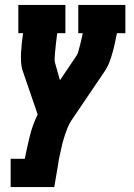

<svg xmlns="http://www.w3.org/2000/svg" viewBox="-20 -550 540 775"><path d="M23 205V91H80Q89 46 100 0.5Q111 -45 132 -88L72 -263Q66 -281 65 -300Q64 -319 65 -338Q66 -357 68 -376.5Q70 -396 73 -415V-416Q73 -416 73 -416Q73 -416 73 -416H54V-530H244V-416H211Q210 -406 208.5 -396Q207 -386 206 -376Q205 -366 204 -356Q203 -346 202 -336Q201 -326 200.5 -316Q200 -306 202 -297L222 -226L290 -327Q294 -334 296 -341.5Q298 -349 300 -356.5Q302 -364 304 -371.5Q306 -379 307.5 -386.5Q309 -394 311 -401.5Q313 -409 314 -416H296V-530H486V-416H452Q448 -397 444 -377.5Q440 -358 434.5 -338.5Q429 -319 422 -300Q415 -281 403 -263L267 -62Q258 -48 252 -32.5Q246 -17 241 -2Q236 13 232 28.5Q228 44 225 60Q221 76 218 91.5Q215 107 213 123L199 205Z"/></svg>

Font: Iosevka Curly Slab HvObl
Style: Regular
Weight: 900
Italic angle: -9°
Monospace: yes
Designer: Belleve Invis
Foundry: Belleve Invis
Version: Version 11.1.0; ttfautohint (v1.8.3)